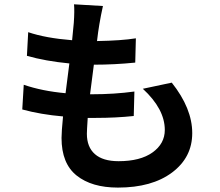

<svg xmlns="http://www.w3.org/2000/svg" viewBox="-20 -809 1017 888"><path d="M456.1 -781.2Q446.3 -737.3 439.5 -696.3Q433.6 -662.1 428.7 -619.1Q543 -621.1 608.4 -631.8L605.5 -519.5Q509.8 -509.8 414.1 -509.8L396.5 -373H405.3Q508.8 -373 601.6 -385.7L598.6 -272.5Q515.6 -263.7 423.8 -263.7H385.7Q381.8 -205.1 381.8 -190.4Q381.8 -128.9 418.9 -96.2Q456.1 -63.5 528.3 -63.5Q628.9 -63.5 685.5 -104Q742.2 -144.5 742.2 -208Q742.2 -304.7 640.6 -398.4L774.4 -426.8Q869.1 -307.6 869.1 -193.4Q869.1 -81.1 775.9 -11.2Q682.6 58.6 525.4 58.6Q404.3 58.6 334.5 2.9Q264.6 -52.7 264.6 -170.9Q264.6 -199.2 271.5 -270.5Q168.9 -279.3 83 -302.7L89.8 -417Q174.8 -387.7 283.2 -377.9L300.8 -515.6Q189.5 -526.4 104.5 -550.8L110.4 -660.2Q190.4 -632.8 313.5 -623L321.3 -703.1Q325.2 -759.8 322.3 -789.1Z"/></svg>

Font: Min Sans Bold
Style: Regular
Weight: 700
Designer: Jinseong-Kim, NotoSansCJK, Nunito
Foundry: Jinseong-Kim
Version: Version 1.400;Glyphs 3.1.2 (3151)